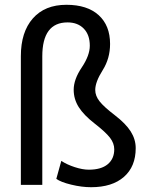

<svg xmlns="http://www.w3.org/2000/svg" viewBox="-20 -779 635 809"><path d="M158.2 0H67.9V-542.5Q67.9 -644 118.4 -701.4Q168.9 -758.8 259.8 -758.8Q347.7 -758.8 395.8 -715.1Q443.8 -671.4 443.8 -593.8Q443.8 -532.7 412.6 -483.2Q381.3 -433.6 381.3 -399.9Q381.3 -375 399.7 -351.8Q418 -328.6 463.9 -293.5Q509.8 -258.3 530.8 -225.1Q551.8 -191.9 551.8 -154.8Q551.8 -77.1 502.2 -33.7Q452.6 9.8 363.8 9.8Q324.2 9.8 280 -1Q235.8 -11.7 217.3 -25.4L238.3 -101.1Q262.2 -85.4 295.2 -74.7Q328.1 -64 354 -64Q406.2 -64 433.8 -86.9Q461.4 -109.9 461.4 -149.9Q461.4 -175.3 443.4 -198.7Q425.3 -222.2 379.2 -258.1Q333 -293.9 311.8 -327.6Q290.5 -361.3 290.5 -400.9Q290.5 -444.3 324.5 -494.9Q358.4 -545.4 358.4 -586.4Q358.4 -632.3 333 -658.4Q307.6 -684.6 264.6 -684.6Q158.2 -684.6 158.2 -541.5Z"/></svg>

Font: TypoPRO Roboto
Style: Regular
Weight: 400
Designer: Google
Version: Version 2.136; 2016